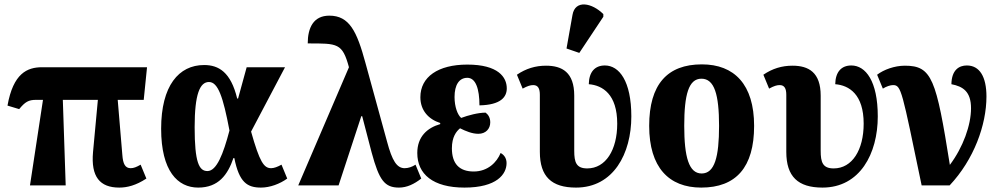

<svg xmlns="http://www.w3.org/2000/svg" viewBox="-20 -841 4528 871"><path d="M116 0H278L265 -388H424L402 -151C392 -39 433 10 521 10C557 10 597 0 644 -31L618 -94C599 -83 586 -78 573 -78C548 -78 538 -97 535 -138L514 -388H632L647 -536H171C103 -536 40 -508 14 -362L67 -346C94 -379 110 -388 143 -388H175Z M879 10C971 10 1013 -48 1039 -124H1043C1065 -13 1102 10 1164 10C1205 10 1250 -7 1283 -31L1257 -94C1239 -84 1223 -78 1210 -78C1177 -78 1158 -106 1119 -244L1273 -536H1099L1060 -394H1056C1027 -514 972 -546 906 -546C791 -546 711 -452 711 -257C711 -65 786 10 879 10ZM921 -65C883 -65 863 -104 863 -264C863 -415 887 -469 928 -469C969 -469 992 -402 1021 -249C993 -143 963 -65 921 -65Z M1333 0H1516L1619 -314H1623L1666 -149C1700 -23 1725 10 1790 10C1826 10 1859 -6 1891 -31L1865 -94C1850 -84 1832 -78 1816 -78C1780 -78 1759 -112 1736 -198L1638 -555C1599 -699 1565 -770 1474 -770C1402 -770 1376 -715 1376 -644C1512 -644 1533 -646 1563 -536Z M2087 10C2234 10 2278 -51 2278 -101C2278 -124 2266 -139 2251 -147C2234 -105 2193 -63 2129 -63C2063 -63 2030 -99 2030 -168C2030 -220 2050 -245 2067 -259C2093 -246 2122 -234 2150 -234C2184 -234 2204 -257 2204 -286C2204 -307 2195 -321 2183 -330C2149 -330 2104 -318 2072 -306C2056 -320 2042 -356 2042 -401C2042 -456 2063 -488 2100 -488C2138 -488 2155 -438 2155 -363C2252 -365 2279 -401 2279 -440C2279 -491 2240 -548 2100 -548C1967 -548 1887 -492 1887 -400C1887 -340 1924 -300 1977 -283V-278C1918 -261 1873 -221 1873 -147C1873 -51 1944 10 2087 10Z M2608 -601 2717 -765V-777C2666 -828 2589 -844 2577 -773L2550 -621ZM2593 10C2763 10 2844 -144 2844 -313C2844 -473 2789 -544 2724 -544C2679 -544 2652 -515 2651 -459C2714 -454 2780 -413 2780 -280C2780 -161 2728 -77 2644 -77C2594 -77 2585 -105 2585 -157V-407C2585 -513 2530 -543 2457 -543C2409 -543 2366 -530 2325 -502L2351 -439C2373 -451 2386 -455 2399 -455C2421 -455 2429 -439 2429 -411V-152C2429 -40 2482 10 2593 10Z M3161 10C3319 10 3401 -82 3401 -270C3401 -458 3311 -549 3164 -549C3007 -549 2925 -458 2925 -270C2925 -82 3014 10 3161 10ZM3163 -54C3105 -54 3084 -129 3084 -270C3084 -412 3104 -484 3162 -484C3221 -484 3242 -412 3242 -270C3242 -129 3222 -54 3163 -54Z M3711 10C3881 10 3962 -144 3962 -313C3962 -473 3907 -544 3842 -544C3797 -544 3770 -515 3769 -459C3832 -454 3898 -413 3898 -280C3898 -161 3846 -77 3762 -77C3712 -77 3703 -105 3703 -157V-407C3703 -513 3648 -543 3575 -543C3527 -543 3484 -530 3443 -502L3469 -439C3491 -451 3504 -455 3517 -455C3539 -455 3547 -439 3547 -411V-152C3547 -40 3600 10 3711 10Z M4161 0H4288C4398 -117 4455 -274 4455 -403C4455 -493 4424 -544 4366 -544C4331 -544 4297 -524 4296 -459C4348 -449 4385 -426 4385 -350C4385 -273 4349 -173 4289 -93C4227 -483 4208 -543 4085 -543C4038 -543 3989 -525 3959 -502L3985 -439C4001 -449 4019 -455 4031 -455C4069 -455 4071 -432 4161 0Z"/></svg>

Font: Noto Serif Condensed ExtraBold
Style: Regular
Weight: 800
Width: 3
Designer: Monotype Design Team
Foundry: Monotype Imaging Inc.
Version: Version 2.013